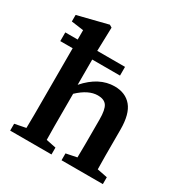

<svg xmlns="http://www.w3.org/2000/svg" viewBox="-170 -863 949 994"><g transform="rotate(30 304.5 -366.5)"><path d="M29 0V-41L95 -54Q96 -91 96 -134.5Q96 -178 96 -210V-531H22V-583H96V-639L23 -649V-688L202 -733L217 -724L213 -583H379V-531H213V-380Q291 -469 384 -469Q449 -469 485 -426Q521 -383 521 -290V-210Q521 -176 521 -133Q521 -90 522 -53L583 -41V0H336V-41L400 -54Q401 -91 401 -133.5Q401 -176 401 -210V-281Q401 -340 385.5 -362.5Q370 -385 332 -385Q276 -385 216 -328V-210Q216 -177 216 -134Q216 -91 217 -53L276 -41V0Z"/></g></svg>

Font: Source Serif Pro SemiBold
Style: Regular
Weight: 600
Designer: Frank Grießhammer
Foundry: Adobe Systems Incorporated
Version: Version 3.001;hotconv 1.0.111;makeotfexe 2.5.65597